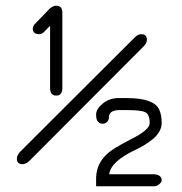

<svg xmlns="http://www.w3.org/2000/svg" viewBox="-20 -646 638 672"><path d="M519.5 -36.1Q545.9 -34.2 545.9 -14.6Q545.9 -8.8 537.6 -1.5Q529.3 5.9 519.5 5.9H316.4V-20.5Q316.4 -87.9 382.8 -127.9Q410.2 -144.5 437.5 -158.2Q503.9 -191.4 503.9 -214.8Q503.9 -246.1 488.3 -253.4Q472.7 -260.7 423.8 -260.7H398.4Q361.3 -260.7 361.3 -235.4Q361.3 -225.6 354.5 -219.2Q347.7 -212.9 339.4 -212.9Q331.1 -212.9 323.7 -219.2Q316.4 -225.6 316.4 -245.1Q316.4 -264.6 339.8 -283.7Q363.3 -302.7 394.5 -302.7H423.8Q518.6 -302.7 537.1 -262.7Q545.9 -244.1 545.9 -215.8Q545.9 -187.5 518.6 -162.1Q490.2 -138.7 457 -123Q367.2 -81.1 362.3 -36.1ZM175.8 -626Q198.2 -626 198.2 -602.5V-337.9Q198.2 -311.5 176.8 -311.5Q155.3 -311.5 155.3 -337.9V-555.7L137.7 -538.1Q128.9 -526.4 117.2 -526.4Q95.7 -526.4 94.7 -544.9Q94.7 -556.6 106.4 -566.4L153.3 -615.2Q166 -626 175.8 -626ZM494.1 -506.8Q494.1 -495.1 482.4 -483.4L83 -83Q70.3 -71.3 58.6 -71.3Q39.1 -71.3 39.1 -90.8Q39.1 -102.5 50.8 -115.2L451.2 -514.6Q462.9 -526.4 474.6 -526.4Q494.1 -526.4 494.1 -506.8Z"/></svg>

Font: Jura
Style: Book
Weight: 400
Version: Version 2.5